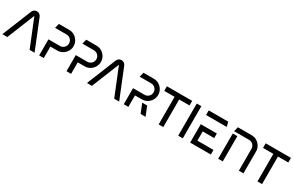

<svg xmlns="http://www.w3.org/2000/svg" viewBox="194 -2160 5529 3619"><g transform="rotate(30 2958.5 -350.0)"><path d="M277 -635Q288 -664 313 -682Q338 -700 370 -700Q402 -700 427.5 -682Q453 -664 464 -636L721 0H613L370 -600L128 0H20Z M1296 -475Q1296 -414 1265.5 -362.5Q1235 -311 1183.5 -280.5Q1132 -250 1071 -250H921V0H821V-350H1071Q1123 -350 1159.5 -386.5Q1196 -423 1196 -475Q1196 -527 1159.5 -563.5Q1123 -600 1071 -600H821L846 -700H1071Q1132 -700 1183.5 -669.5Q1235 -639 1265.5 -587.5Q1296 -536 1296 -475Z M1891 -475Q1891 -414 1860.5 -362.5Q1830 -311 1778.5 -280.5Q1727 -250 1666 -250H1516V0H1416V-350H1666Q1718 -350 1754.5 -386.5Q1791 -423 1791 -475Q1791 -527 1754.5 -563.5Q1718 -600 1666 -600H1416L1441 -700H1666Q1727 -700 1778.5 -669.5Q1830 -639 1860.5 -587.5Q1891 -536 1891 -475Z M2118 -635Q2129 -664 2154 -682Q2179 -700 2211 -700Q2243 -700 2268.5 -682Q2294 -664 2305 -636L2562 0H2454L2211 -600L1969 0H1861Z M3137 -475Q3137 -414 3106.5 -362.5Q3076 -311 3024.5 -280.5Q2973 -250 2912 -250H2762V0H2662V-350H2912Q2964 -350 3000.5 -386.5Q3037 -423 3037 -475Q3037 -527 3000.5 -563.5Q2964 -600 2912 -600H2662L2687 -700H2912Q2973 -700 3024.5 -669.5Q3076 -639 3106.5 -587.5Q3137 -536 3137 -475ZM3056 -200 3137 0H3029L2948 -200Z M3747 -600H3522V0H3422V-600H3197V-700H3747Z M3947 -700V0H3847V-700Z M4457 -400V-300H4207V-100H4557V0H4107V-400ZM4107 -700H4532L4557 -600H4107Z M5267 -475V0H5167V-475Q5167 -527 5130.5 -563.5Q5094 -600 5042 -600H4717L4742 -700H5042Q5103 -700 5154.5 -669.5Q5206 -639 5236.5 -587.5Q5267 -536 5267 -475ZM4717 -550H4817V0H4717Z M5897 -600H5672V0H5572V-600H5347V-700H5897Z"/></g></svg>

Font: Skate blade
Style: Regular
Weight: 400
Italic angle: -7°
Designer: Valerio Brotto (Silverblur_type)
Version: Version 2.001